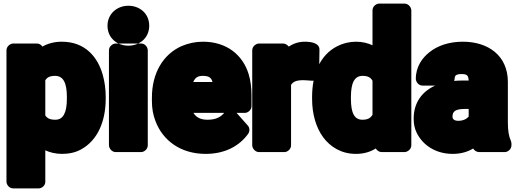

<svg xmlns="http://www.w3.org/2000/svg" viewBox="-20 -808 2865 1068"><path d="M216 -549C209 -559 198 -566 185 -566H54C38 -566 16 -551 16 -528V203C16 219 31 240 54 240H195C211 240 232 226 232 203V28C257 40 290 48 325 48C362 48 399 41 431 23C523 -27 568 -133 568 -259V-270C568 -313 562 -354 552 -390C525 -489 455 -576 324 -576C282 -576 246 -566 216 -549ZM288 -142C256 -142 242 -151 232 -166V-362C242 -376 254 -386 287 -386C331 -386 352 -348 352 -270V-259C352 -180 331 -142 288 -142Z M765 38C781 38 802 23 802 0V-528C802 -544 788 -566 765 -566H624C608 -566 586 -551 586 -528V0C586 16 601 38 624 38ZM694 -554C632 -554 578 -596 578 -665C578 -731 631 -776 694 -776C757 -776 810 -733 810 -665C810 -597 757 -554 694 -554Z M1056 -180H1227C1207 -156 1180 -142 1134 -142C1094 -142 1071 -156 1056 -180ZM1296 -180H1342C1358 -180 1379 -195 1379 -218V-278C1379 -320 1374 -360 1363 -396C1331 -501 1242 -576 1109 -576C1066 -576 1027 -567 991 -552C887 -506 825 -401 825 -265V-246C825 -207 831 -169 845 -134C885 -28 983 48 1124 48C1233 48 1312 3 1360 -63C1370 -77 1370 -97 1358 -110ZM1162 -352H1055C1065 -375 1079 -386 1108 -386C1143 -386 1156 -375 1162 -352Z M1676 -576C1641 -576 1613 -566 1586 -549C1580 -557 1568 -566 1555 -566H1421C1405 -566 1383 -551 1383 -528V0C1383 16 1398 38 1421 38H1562C1578 38 1599 23 1599 0V-336C1610 -352 1625 -362 1667 -362C1678 -362 1699 -360 1715 -359C1739 -357 1755 -376 1755 -395L1757 -531C1758 -567 1715 -576 1676 -576Z M2070 18C2077 29 2089 38 2103 38H2230C2246 38 2268 23 2268 0V-750C2268 -766 2253 -788 2230 -788H2089C2073 -788 2052 -773 2052 -750V-556C2027 -568 1996 -576 1961 -576C1923 -576 1887 -567 1856 -551C1759 -502 1716 -394 1716 -268V-258C1716 -173 1738 -98 1778 -44C1816 7 1876 48 1960 48C2003 48 2040 37 2070 18ZM2052 -359V-169C2041 -152 2027 -142 1996 -142C1952 -142 1932 -178 1932 -258V-268C1932 -348 1952 -386 1997 -386C2028 -386 2042 -376 2052 -359Z M2506 -358C2507 -362 2509 -366 2509 -370C2509 -386 2515 -396 2547 -396C2579 -396 2585 -388 2587 -360H2562C2543 -360 2524 -360 2506 -358ZM2555 -576C2479 -576 2415 -555 2368 -517C2330 -487 2293 -438 2293 -370C2293 -354 2307 -332 2330 -332H2401C2331 -301 2281 -240 2281 -148C2281 -119 2286 -93 2298 -69C2332 0 2404 48 2498 48C2543 48 2581 37 2612 18C2618 29 2631 38 2645 38H2788C2804 38 2825 23 2825 0V-8C2825 -13 2824 -19 2822 -24C2810 -50 2805 -82 2805 -128V-352C2805 -500 2694 -576 2555 -576ZM2497 -159C2497 -188 2512 -202 2567 -202H2587V-160C2577 -147 2557 -136 2529 -136C2505 -136 2497 -147 2497 -159Z"/></svg>

Font: Asimov Print
Style: E
Weight: 500
Designer: Google
Version: Version 2.000980; 2014